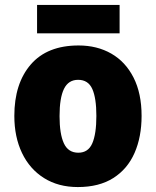

<svg xmlns="http://www.w3.org/2000/svg" viewBox="-20 -747 633 777"><path d="M553 -278Q553 -193 524.5 -128Q496 -63 438.5 -26.5Q381 10 295 10Q216 10 158 -26.5Q100 -63 69 -128Q38 -193 38 -278Q38 -409 104.5 -486Q171 -563 298 -563Q373 -563 430.5 -530Q488 -497 520.5 -433Q553 -369 553 -278ZM221 -277Q221 -205 238.5 -167Q256 -129 297 -129Q337 -129 353.5 -167Q370 -205 370 -278Q370 -350 353.5 -387Q337 -424 296 -424Q257 -424 239 -387.5Q221 -351 221 -277ZM464 -727V-612H130V-727Z"/></svg>

Font: Noto Sans Myanmar SemiCondensed Black
Style: Regular
Weight: 900
Width: 4
Designer: Monotype Design Team
Foundry: Monotype Imaging Inc.
Version: Version 2.107; ttfautohint (v1.8.4.7-5d5b)